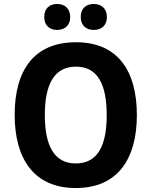

<svg xmlns="http://www.w3.org/2000/svg" viewBox="-20 -1031 764 968"><path d="M203 -945C203 -902 231 -880 268 -880C305 -880 334 -902 334 -945C334 -989 305 -1011 268 -1011C231 -1011 203 -990 203 -945ZM387 -945C387 -902 415 -880 453 -880C490 -880 519 -902 519 -945C519 -989 490 -1011 453 -1011C415 -1011 387 -990 387 -945ZM670 -451C670 -675 573 -818 363 -818C154 -818 54 -680 54 -452C54 -229 152 -83 362 -83C572 -83 670 -228 670 -451ZM206 -451C206 -607 254 -695 363 -695C471 -695 518 -608 518 -451C518 -294 471 -207 362 -207C254 -207 206 -295 206 -451Z"/></svg>

Font: Noto Sans Kannada UI SemiCondensed
Style: Bold
Weight: 700
Width: 4
Designer: Jelle Bosma - Monotype Design Team
Foundry: Monotype Imaging Inc.
Version: Version 2.005